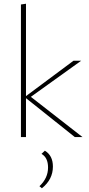

<svg xmlns="http://www.w3.org/2000/svg" viewBox="-20 -733 475 1027"><path d="M145 -215 421 0H380L119 -208V0H92V-709L119 -713V-219L373 -408H414ZM220 73Q263 99 263 158Q263 227 204 274L191 263Q237 220 237 163Q237 110 202 90Z"/></svg>

Font: EauTestInfant Extralight
Style: Regular
Weight: 250
Designer: Christian Thalmann (Catharsis Fonts)
Version: Version 0.001;PS 000.001;hotconv 1.0.88;makeotf.lib2.5.64775